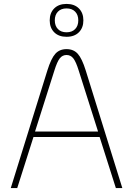

<svg xmlns="http://www.w3.org/2000/svg" viewBox="-20 -961 680 981"><path d="M489 -261H151L68 0H35L222 -601Q241 -662 262.5 -686Q284 -710 320 -710Q356 -710 377.5 -686Q399 -662 418 -601L605 0H572ZM481 -289 382 -601Q368 -646 354.5 -663Q341 -680 320 -680Q299 -680 285.5 -663Q272 -646 258 -601L159 -289ZM234 -857Q234 -895 257 -918Q280 -941 320 -941Q360 -941 383 -918Q406 -895 406 -857Q406 -819 383 -796Q360 -773 320 -773Q280 -773 257 -796Q234 -819 234 -857ZM380 -857Q380 -885 364 -901.5Q348 -918 320 -918Q292 -918 276 -901.5Q260 -885 260 -857Q260 -829 276 -812.5Q292 -796 320 -796Q348 -796 364 -812.5Q380 -829 380 -857Z"/></svg>

Font: KoHo ExtraLight
Style: Regular
Weight: 275
Version: Version 1.000; ttfautohint (v1.6)